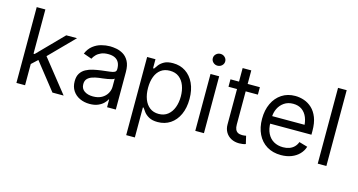

<svg xmlns="http://www.w3.org/2000/svg" viewBox="-95 -1163 3318 1780"><g transform="rotate(15 1564.5 -273.0)"><path d="M155.3 -199.2 153.3 -302.7H170.9L409.2 -545.9H512.7L258.8 -288.1H251ZM77.1 0V-727.5H160.2V0ZM422.9 0 210 -269.5 269.5 -328.1 530.3 0Z M781.2 12.7Q729.5 12.7 687 -7.1Q644.5 -26.9 619.6 -64.5Q594.7 -102.1 594.7 -155.3Q594.7 -202.1 613.3 -231.2Q631.8 -260.3 662.8 -277.1Q693.8 -293.9 731.2 -302.2Q768.6 -310.5 806.6 -315.4Q856.4 -321.8 887.5 -325.2Q918.5 -328.6 932.9 -336.9Q947.3 -345.2 947.3 -365.2V-368.2Q947.3 -403.3 934.6 -428Q921.9 -452.6 896.2 -465.6Q870.6 -478.5 832 -478.5Q792 -478.5 763.9 -466.3Q735.8 -454.1 717.8 -435.3Q699.7 -416.5 690.4 -396.5L610.4 -424.8Q631.8 -474.6 667.7 -502.4Q703.6 -530.3 745.8 -541.5Q788.1 -552.7 829.1 -552.7Q855.5 -552.7 889.6 -546.6Q923.8 -540.5 956.3 -521.2Q988.8 -502 1010 -463.1Q1031.2 -424.3 1031.2 -359.4V0H947.3V-74.2H943.4Q935.1 -56.6 915 -36.4Q895 -16.1 862.1 -1.7Q829.1 12.7 781.2 12.7ZM793.9 -62.5Q843.8 -62.5 877.9 -82Q912.1 -101.6 929.7 -132.6Q947.3 -163.6 947.3 -197.3V-274.4Q941.9 -268.1 924.1 -262.9Q906.2 -257.8 883.1 -253.9Q859.9 -250 837.9 -247.3Q815.9 -244.6 802.7 -243.2Q770 -238.8 741.7 -229.2Q713.4 -219.7 696 -201.2Q678.7 -182.6 678.7 -150.4Q678.7 -106.9 711.2 -84.7Q743.7 -62.5 793.9 -62.5Z M1185.5 204.1V-545.9H1265.6V-459H1275.4Q1284.7 -473.1 1301.3 -495.4Q1317.9 -517.6 1349.1 -535.2Q1380.4 -552.7 1433.6 -552.7Q1502.4 -552.7 1554.7 -518.3Q1606.9 -483.9 1636.5 -420.7Q1666 -357.4 1666 -271.5Q1666 -185.1 1636.7 -121.3Q1607.4 -57.6 1555.2 -22.9Q1502.9 11.7 1434.6 11.7Q1382.3 11.7 1350.6 -6.1Q1318.8 -23.9 1301.8 -46.6Q1284.7 -69.3 1275.4 -84H1268.6V204.1ZM1423.8 -63.5Q1476.1 -63.5 1511.2 -91.6Q1546.4 -119.6 1564.2 -167Q1582 -214.4 1582 -272.5Q1582 -330.1 1564.5 -376.5Q1546.9 -422.9 1512 -450.2Q1477.1 -477.5 1423.8 -477.5Q1372.6 -477.5 1337.9 -451.9Q1303.2 -426.3 1285.4 -380.1Q1267.6 -334 1267.6 -272.5Q1267.6 -210.9 1285.6 -163.8Q1303.7 -116.7 1338.6 -90.1Q1373.5 -63.5 1423.8 -63.5Z M1793.9 0V-545.9H1877V0ZM1835.9 -636.7Q1811.5 -636.7 1793.9 -653.3Q1776.4 -669.9 1776.4 -693.4Q1776.4 -716.8 1793.9 -733.4Q1811.5 -750 1835.9 -750Q1860.4 -750 1877.9 -733.4Q1895.5 -716.8 1895.5 -693.4Q1895.5 -669.9 1877.9 -653.3Q1860.4 -636.7 1835.9 -636.7Z M2267.6 -545.9V-474.6H1985.4V-545.9ZM2067.4 -675.8H2150.4V-156.2Q2150.4 -127.9 2158.2 -109.9Q2166 -91.8 2182.1 -83Q2198.2 -74.2 2223.6 -74.2Q2231.9 -74.2 2241 -75.2Q2250 -76.2 2260.7 -78.1L2278.3 -2.9Q2266.6 1.5 2249.8 4.2Q2232.9 6.8 2215.8 6.8Q2171.9 6.8 2138.4 -11Q2105 -28.8 2086.2 -60.5Q2067.4 -92.3 2067.4 -133.8Z M2617.7 11.7Q2539.1 11.7 2481.7 -23.4Q2424.3 -58.6 2393.6 -121.8Q2362.8 -185.1 2362.8 -268.6Q2362.8 -352.5 2393.1 -416.5Q2423.3 -480.5 2478.3 -516.6Q2533.2 -552.7 2606.9 -552.7Q2649.4 -552.7 2691.4 -538.6Q2733.4 -524.4 2767.8 -492.7Q2802.2 -460.9 2822.8 -408.7Q2843.3 -356.4 2843.3 -280.3V-244.1H2422.4V-316.4H2797.9L2759.3 -289.1Q2759.3 -343.8 2742.2 -386.2Q2725.1 -428.7 2691.2 -453.1Q2657.2 -477.5 2606.9 -477.5Q2556.6 -477.5 2520.8 -452.9Q2484.9 -428.2 2465.8 -388.7Q2446.8 -349.1 2446.8 -303.7V-255.9Q2446.8 -193.8 2468.3 -150.9Q2489.7 -107.9 2528.3 -85.7Q2566.9 -63.5 2617.7 -63.5Q2650.4 -63.5 2677.2 -73Q2704.1 -82.5 2723.6 -101.8Q2743.2 -121.1 2753.4 -149.4L2834.5 -126Q2821.8 -85 2791.7 -54Q2761.7 -22.9 2717.3 -5.6Q2672.9 11.7 2617.7 11.7Z M3052.2 -727.5V0H2969.2V-727.5Z"/></g></svg>

Font: Inter V
Style: 
Weight: 400
Designer: Rasmus Andersson
Foundry: rsms
Version: Version 4.000;git-a3f224843